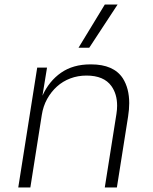

<svg xmlns="http://www.w3.org/2000/svg" viewBox="-20 -821 671 841"><path d="M60 0 143 -525H186L166 -402Q195 -466 247.5 -502.5Q300 -539 376 -539H379Q478 -539 518 -478Q546 -434 546 -369Q546 -342 541 -310L492 0H439L490 -322Q493 -341 493 -358Q493 -409 468 -444Q435 -490 359 -490Q321 -490 288 -477.5Q255 -465 229.5 -442Q204 -419 186.5 -387.5Q169 -356 163 -317L113 0ZM324 -612 439 -801H495L371 -612Z"/></svg>

Font: Sora ExtraLight
Style: Italic
Weight: 200
Designer: Jonathan Barnbrook, Juli√°n Moncada
Version: Version 1.000